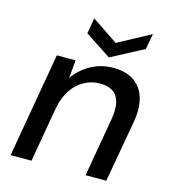

<svg xmlns="http://www.w3.org/2000/svg" viewBox="-107 -799 800 888"><g transform="rotate(15 293.5 -355.5)"><path d="M25 0 112 -501H202L194 -415Q226 -460 274.5 -486.5Q323 -513 380 -513Q443 -513 481.5 -485.5Q520 -458 533.5 -409Q547 -360 535 -293L483 0H384L433 -283Q445 -352 422.5 -389.5Q400 -427 339 -427Q300 -427 265.5 -408.5Q231 -390 207 -355.5Q183 -321 172 -270L125 0ZM516 -711 502 -636 347 -554 222 -636 235 -711 360 -627Z"/></g></svg>

Font: DM Sans 18pt Medium
Style: Italic
Weight: 500
Italic angle: -10°
Designer: Colophon Foundry, Jonny Pinhorn
Foundry: Colophon Foundry
Version: Version 4.004;gftools[0.9.30]